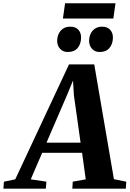

<svg xmlns="http://www.w3.org/2000/svg" viewBox="-98 -1132 777 1152"><path d="M-77.5 0 -74.5 -42 -6.5 -56 316 -745.5H467.5L585.5 -57L659.5 -42L657 0H336L338.5 -42L416.5 -56L394.5 -215H155L86.5 -56L180.5 -42L177 0ZM181 -276H385.5L345.5 -559.5L340 -648.5L307.5 -569.5ZM308 -820Q280 -820 262.2 -839.5Q244.5 -859 245 -888Q246 -925.5 267 -948.8Q288 -972 322.5 -972Q356 -972 372.5 -953Q389 -934 388.5 -906Q388 -868.5 368 -844.2Q348 -820 308 -820ZM499.5 -820Q471 -820 453.8 -839.5Q436.5 -859 436.5 -888Q437.5 -925.5 458.5 -948.8Q479.5 -972 514 -972Q546.5 -972 563.2 -953Q580 -934 579.5 -906Q579 -868.5 558.8 -844.2Q538.5 -820 499.5 -820ZM292.5 -1112.5H595L582 -1021H279.5Z"/></svg>

Font: Merriweather 48pt ExtraBold
Style: Italic
Weight: 800
Italic angle: -7.8°
Version: Version 2.101